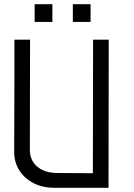

<svg xmlns="http://www.w3.org/2000/svg" viewBox="-20 -900 640 920"><path d="M48 -172 49 -500V-710H124L123 -183Q123 -131 159 -101Q195 -71 256 -71L425 -70L426 -710H501L500 0H242Q185 0 141.5 -22Q98 -44 73 -83Q48 -122 48 -172ZM231 -795H146V-880H231ZM414 -795H329V-880H414Z"/></svg>

Font: Orbit
Style: Regular
Weight: 400
Designer: Sooun Cho
Foundry: JAMO
Version: Version 1.000; ttfautohint (v1.8.4.7-5d5b);gftools[0.9.29]